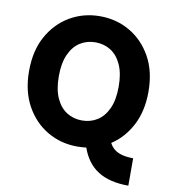

<svg xmlns="http://www.w3.org/2000/svg" viewBox="-93 -783 931 1036"><g transform="rotate(10 372.0 -265.0)"><path d="M45 -345Q45 -457 89.5 -536.5Q134 -616 208 -659Q282 -702 372 -702Q462 -702 536 -659Q610 -616 654.5 -536.5Q699 -457 699 -345Q699 -239 658 -161Q617 -83 549 -39Q566 -6 598.5 8Q631 22 680 22V172Q577 172 513.5 132Q450 92 421 9Q409 10 397 11Q385 12 372 12Q282 12 208 -31Q134 -74 89.5 -154Q45 -234 45 -345ZM208 -345Q208 -273 229.5 -225.5Q251 -178 288 -154.5Q325 -131 372 -131Q419 -131 456 -154.5Q493 -178 514.5 -225.5Q536 -273 536 -345Q536 -417 514.5 -464.5Q493 -512 456 -535.5Q419 -559 372 -559Q325 -559 288 -535.5Q251 -512 229.5 -464.5Q208 -417 208 -345Z"/></g></svg>

Font: Radio Canada
Style: Regular
Weight: 400
Designer: Charles Daoud, Etienne Aubert Bonn, Alexandre Saumier Demers, Jacques Le Bailly
Foundry: Radio-Canada
Version: Version 2.104;gftools[0.9.28.dev5+ged2979d]